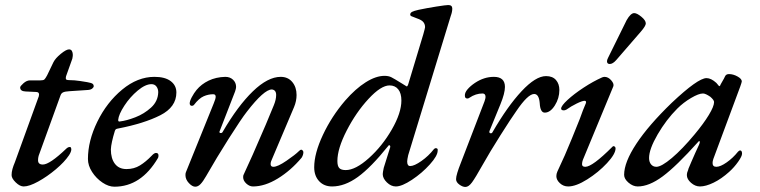

<svg xmlns="http://www.w3.org/2000/svg" viewBox="-20 -726 3018 762"><path d="M26 -31Q26 -43 29.5 -55.5Q33 -68 39 -82L134 -344Q135 -347 135 -351Q135 -361 123 -361L81 -363Q60 -364 60 -379Q60 -384 73 -395.5Q86 -407 99 -407H140Q152 -407 156 -410.5Q160 -414 167 -427L192 -479Q200 -495 221.5 -512.5Q243 -530 254 -530Q262 -530 265.5 -523.5Q269 -517 269 -508Q269 -503 267 -493L242 -423Q241 -420 241 -416Q241 -411 244.5 -409.5Q248 -408 255 -408Q275 -408 298 -404.5Q321 -401 326 -400Q343 -397 347.5 -393.5Q352 -390 352 -383Q352 -380 346.5 -375Q341 -370 330 -369Q278 -365 255 -364Q238 -363 230.5 -359.5Q223 -356 220 -347L136 -115Q131 -103 131 -90Q131 -73 150 -73Q177 -73 242 -135Q249 -142 255.5 -142.5Q262 -143 262 -138Q263 -137 263 -133Q263 -124 254 -110Q236 -83 201.5 -54Q167 -25 131.5 -5.5Q96 14 74 14Q59 14 42.5 -2Q26 -18 26 -31Z M329 -95Q329 -167 366.5 -243.5Q404 -320 465 -370.5Q526 -421 593 -421Q635 -421 657.5 -404Q680 -387 680 -359Q680 -301 616 -268.5Q552 -236 449 -216Q443 -215 440.5 -213.5Q438 -212 436 -207Q421 -158 420 -133Q420 -97 436 -76Q452 -55 482 -55Q512 -55 535.5 -69.5Q559 -84 582 -108Q592 -119 599 -119Q609 -119 609 -109Q609 -102 607 -99Q540 15 434 15Q411 15 386.5 -1.5Q362 -18 345.5 -43.5Q329 -69 329 -95ZM608 -360Q608 -373 601 -382.5Q594 -392 581 -392Q557 -392 526.5 -366.5Q496 -341 473.5 -306.5Q451 -272 449 -250Q449 -242 456 -244Q482 -247 517 -260.5Q552 -274 579.5 -299Q607 -324 608 -360Z M716 -31Q716 -39 718 -43L828 -315Q836 -334 836 -342Q836 -352 826 -352Q807 -352 788.5 -344Q770 -336 750 -310Q747 -306 742 -306Q734 -306 733 -314Q732 -323 741 -340Q750 -357 760 -369Q779 -392 808 -406Q837 -420 874 -421Q893 -421 905 -409.5Q917 -398 917 -381Q917 -375 913 -363L852 -206Q851 -205 851 -202Q851 -198 856 -198Q862 -198 864 -203Q924 -306 983.5 -363.5Q1043 -421 1094 -421Q1123 -421 1140 -400.5Q1157 -380 1157 -349Q1157 -325 1147 -301L1061 -98Q1054 -84 1054 -75Q1054 -64 1065 -64Q1082 -64 1117 -88Q1152 -112 1166 -126Q1172 -132 1175 -132Q1178 -132 1181 -129Q1184 -126 1184 -122Q1184 -111 1177 -100Q1134 -49 1082.5 -17.5Q1031 14 984 14Q970 14 957.5 2.5Q945 -9 945 -23Q945 -30 947 -33L983 -112Q1045 -253 1067 -309Q1076 -331 1076 -349Q1076 -369 1059 -371Q1028 -371 960 -283Q938 -255 888.5 -177Q839 -99 798 -27Q786 -6 776 4.5Q766 15 755 15Q743 15 729.5 0.5Q716 -14 716 -31Z M1600 -110Q1596 -92 1596 -85Q1596 -67 1608 -67Q1624 -67 1652.5 -87Q1681 -107 1702 -134Q1706 -138 1709 -138Q1719 -138 1717 -128Q1717 -108 1686 -73.5Q1655 -39 1615 -12.5Q1575 14 1551 14Q1532 14 1515.5 -2Q1499 -18 1499 -35Q1499 -41 1503 -60L1529 -143Q1529 -148 1526 -149.5Q1523 -151 1521 -147Q1452 -61 1400 -23.5Q1348 14 1298 14Q1266 14 1246.5 -7Q1227 -28 1227 -62Q1227 -117 1261.5 -190.5Q1296 -264 1350 -327Q1391 -374 1431.5 -399.5Q1472 -425 1506 -425Q1522 -425 1533 -419.5Q1544 -414 1573 -396L1594 -383Q1596 -383 1597.5 -385.5Q1599 -388 1600 -391L1660 -590Q1667 -615 1667 -618Q1667 -630 1660 -638.5Q1653 -647 1635 -653Q1616 -660 1612 -662Q1608 -664 1608 -668Q1608 -675 1615.5 -679Q1623 -683 1641 -687Q1674 -694 1712 -700Q1750 -706 1759 -706Q1775 -706 1775 -692Q1775 -679 1769 -663ZM1573 -327Q1573 -356 1560.5 -371.5Q1548 -387 1526 -387Q1492 -387 1442.5 -333.5Q1393 -280 1356 -208Q1319 -136 1319 -87Q1319 -67 1326.5 -59Q1334 -51 1352 -51Q1391 -51 1444 -98.5Q1497 -146 1535 -212Q1573 -278 1573 -327ZM1528 -139 1529 -141Z M1790 -15Q1790 -24 1795 -40.5Q1800 -57 1808 -77L1903 -324Q1907 -336 1907 -341Q1907 -355 1895 -355Q1868 -355 1843 -338Q1839 -335 1835 -335Q1825 -335 1825 -346Q1824 -358 1835.5 -371.5Q1847 -385 1865 -397Q1901 -421 1940 -421Q1984 -421 1984 -381Q1984 -356 1966 -312L1923 -207L1922 -203Q1922 -197 1928 -197Q1933 -197 1935 -202Q1994 -304 2050 -364Q2106 -424 2147 -424Q2173 -424 2186.5 -408.5Q2200 -393 2200 -369Q2200 -336 2182 -307.5Q2164 -279 2142 -279Q2124 -279 2122 -317Q2119 -353 2100 -353Q2075 -353 2029 -285Q2009 -257 1966 -189Q1923 -121 1895 -71Q1867 -21 1853.5 -2.5Q1840 16 1827 16Q1816 16 1803 6.5Q1790 -3 1790 -15Z M2188 -27Q2188 -36 2192 -45Q2223 -110 2249.5 -176Q2276 -242 2281 -254Q2294 -291 2305 -316L2306 -320Q2306 -326 2300 -326Q2291 -326 2268.5 -315Q2246 -304 2228 -291Q2222 -288 2218 -288Q2207 -288 2207 -295Q2207 -306 2232.5 -329.5Q2258 -353 2296 -378Q2334 -403 2370 -419Q2376 -421 2379 -421Q2394 -421 2406 -407Q2418 -393 2414 -383L2296 -98Q2290 -85 2290 -74Q2290 -64 2303 -64Q2331 -64 2410 -143Q2413 -146 2414 -146Q2418 -146 2420.5 -143.5Q2423 -141 2423 -137Q2423 -115 2389 -78.5Q2355 -42 2310.5 -14Q2266 14 2235 14Q2216 14 2202 1Q2188 -12 2188 -27ZM2389 -483Q2389 -488 2393 -496L2467 -646Q2483 -674 2497 -674Q2508 -674 2525.5 -659.5Q2543 -645 2543 -633Q2543 -623 2523 -600L2426 -488Q2412 -472 2400 -472Q2389 -472 2389 -483Z M2457 -32Q2457 -82 2505.5 -155.5Q2554 -229 2646 -318Q2750 -416 2784 -416Q2802 -416 2823 -397L2834 -384Q2838 -384 2840 -391Q2858 -422 2857 -422Q2861 -432 2873 -432Q2890 -432 2907 -422.5Q2924 -413 2924 -403Q2924 -400 2918 -383L2811 -95Q2808 -86 2808 -79Q2808 -64 2823 -64Q2839 -64 2864 -81.5Q2889 -99 2909 -124Q2914 -129 2917 -129Q2925 -129 2925 -116Q2925 -106 2909.5 -84Q2894 -62 2874 -44Q2843 -16 2812 -1Q2781 14 2758 14Q2739 14 2722.5 -0.5Q2706 -15 2706 -31Q2706 -41 2712 -54Q2708 -47 2723.5 -83Q2739 -119 2754 -151Q2758 -159 2757 -164Q2756 -169 2751 -163Q2664 -66 2610 -26Q2556 14 2511 14Q2492 14 2474.5 -1Q2457 -16 2457 -32ZM2737 -193Q2772 -235 2793 -269.5Q2814 -304 2814 -321Q2814 -329 2799 -342Q2780 -355 2770 -355Q2753 -355 2722.5 -337Q2692 -319 2668 -295Q2624 -251 2590 -192.5Q2556 -134 2556 -99Q2556 -83 2564 -73.5Q2572 -64 2585 -64Q2605 -64 2646.5 -99Q2688 -134 2737 -193Z"/></svg>

Font: EB Garamond Medium
Style: Italic
Weight: 500
Italic angle: -17.2°
Designer: Georg Duffner and Octavio Pardo
Foundry: Georg Duffner
Version: Version 1.000